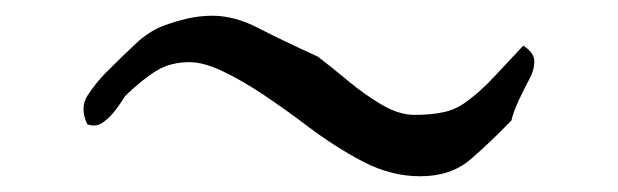

<svg xmlns="http://www.w3.org/2000/svg" viewBox="-20 -477 785 244"><path d="M653 -377Q647 -366 639.5 -350Q632 -334 630 -324Q603 -296 578 -274.5Q553 -253 514 -253Q477 -253 441.5 -271.5Q406 -290 369 -318Q344 -337 316.5 -355.5Q289 -374 264 -386Q239 -398 221 -398Q197 -398 179.5 -387.5Q162 -377 139 -355Q135 -348 127.5 -338Q120 -328 111 -321.5Q102 -315 91 -319Q81 -340 91.5 -356Q102 -372 114 -384Q119 -389 121 -391Q136 -406 152.5 -421.5Q169 -437 187 -444Q203 -450 218.5 -453.5Q234 -457 250 -457Q278 -457 308 -441.5Q338 -426 384 -405Q401 -392 422 -374.5Q443 -357 465 -344Q487 -331 507 -331Q528 -331 544 -334.5Q560 -338 573 -348Q590 -360 609 -380.5Q628 -401 645 -419Q659 -410 659 -399Q659 -388 653 -377Z"/></svg>

Font: Yuji Boku
Style: Regular
Weight: 400
Designer: Kataoka Yuji
Foundry: Kinuta Font Factory
Version: Version 3.002